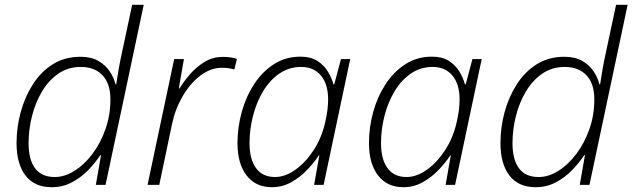

<svg xmlns="http://www.w3.org/2000/svg" viewBox="-20 -780 2668 810"><path d="M198.2 9.8Q125.5 9.8 87.6 -39.6Q49.8 -88.9 49.8 -176.3Q49.8 -241.7 67.1 -306.2Q84.5 -370.6 118.4 -423.8Q152.3 -477.1 202.6 -508.8Q252.9 -540.5 319.3 -540.5Q364.3 -540.5 394.5 -523.2Q424.8 -505.9 442.6 -479.2Q460.4 -452.6 467.3 -424.3H470.2Q480 -492.2 494.6 -558.6L537.6 -759.8H586.4L425.3 0H384.3L406.2 -125.5H403.3Q381.3 -92.3 351.1 -61.3Q320.8 -30.3 282.5 -10.3Q244.1 9.8 198.2 9.8ZM210.9 -33.2Q252.9 -33.2 294.4 -59.3Q335.9 -85.4 370.1 -130.9Q404.3 -176.3 425 -235.4Q445.8 -294.4 445.8 -360.4Q445.8 -427.2 412.6 -462.4Q379.4 -497.6 320.8 -497.6Q267.6 -497.6 226.6 -469.5Q185.5 -441.4 157.5 -394.5Q129.4 -347.7 115 -290.5Q100.6 -233.4 100.6 -175.8Q100.6 -106.9 127.9 -70.1Q155.3 -33.2 210.9 -33.2Z M602.5 0 714.8 -530.8H755.9L734.4 -407.2H737.3Q754.9 -435.5 781.2 -466.3Q807.6 -497.1 842.5 -518.6Q877.4 -540 920.9 -540Q955.1 -540 979.5 -531.7L968.8 -487.3Q957.5 -490.2 944.6 -492.2Q931.6 -494.1 916.5 -494.1Q868.7 -494.1 825.4 -461.2Q782.2 -428.2 750.7 -374.3Q719.2 -320.3 706.1 -258.3L651.9 0Z M1127.4 9.8Q1058.6 9.8 1020.3 -39.8Q981.9 -89.4 981.9 -176.3Q981.9 -242.7 999.8 -307.4Q1017.6 -372.1 1052 -424.8Q1086.4 -477.5 1135.7 -509.3Q1185.1 -541 1248 -541Q1290.5 -541 1318.6 -523.2Q1346.7 -505.4 1363 -478.5Q1379.4 -451.7 1386.7 -424.3H1390.1L1418.5 -530.8H1457.5L1345.2 0H1305.2L1327.1 -124H1324.7Q1305.2 -94.2 1275.6 -63.2Q1246.1 -32.2 1208.5 -11.2Q1170.9 9.8 1127.4 9.8ZM1140.6 -33.2Q1182.6 -33.2 1225.8 -63.7Q1269 -94.2 1303.2 -146.7Q1337.4 -199.2 1352.1 -265.1Q1358.9 -294.9 1361.6 -317.9Q1364.3 -340.8 1364.3 -360.4Q1364.3 -424.8 1334 -461.2Q1303.7 -497.6 1251 -497.6Q1199.7 -497.6 1159.2 -470Q1118.7 -442.4 1090.6 -396Q1062.5 -349.6 1047.6 -292.2Q1032.7 -234.9 1032.7 -175.8Q1032.7 -108.4 1060.1 -70.8Q1087.4 -33.2 1140.6 -33.2Z M1682.1 9.8Q1613.3 9.8 1575 -39.8Q1536.6 -89.4 1536.6 -176.3Q1536.6 -242.7 1554.4 -307.4Q1572.3 -372.1 1606.7 -424.8Q1641.1 -477.5 1690.4 -509.3Q1739.7 -541 1802.7 -541Q1845.2 -541 1873.3 -523.2Q1901.4 -505.4 1917.7 -478.5Q1934.1 -451.7 1941.4 -424.3H1944.8L1973.1 -530.8H2012.2L1899.9 0H1859.9L1881.8 -124H1879.4Q1859.9 -94.2 1830.3 -63.2Q1800.8 -32.2 1763.2 -11.2Q1725.6 9.8 1682.1 9.8ZM1695.3 -33.2Q1737.3 -33.2 1780.5 -63.7Q1823.7 -94.2 1857.9 -146.7Q1892.1 -199.2 1906.7 -265.1Q1913.6 -294.9 1916.3 -317.9Q1918.9 -340.8 1918.9 -360.4Q1918.9 -424.8 1888.7 -461.2Q1858.4 -497.6 1805.7 -497.6Q1754.4 -497.6 1713.9 -470Q1673.3 -442.4 1645.3 -396Q1617.2 -349.6 1602.3 -292.2Q1587.4 -234.9 1587.4 -175.8Q1587.4 -108.4 1614.7 -70.8Q1642.1 -33.2 1695.3 -33.2Z M2239.7 9.8Q2167 9.8 2129.2 -39.6Q2091.3 -88.9 2091.3 -176.3Q2091.3 -241.7 2108.6 -306.2Q2126 -370.6 2159.9 -423.8Q2193.8 -477.1 2244.1 -508.8Q2294.4 -540.5 2360.8 -540.5Q2405.8 -540.5 2436 -523.2Q2466.3 -505.9 2484.1 -479.2Q2502 -452.6 2508.8 -424.3H2511.7Q2521.5 -492.2 2536.1 -558.6L2579.1 -759.8H2627.9L2466.8 0H2425.8L2447.8 -125.5H2444.8Q2422.9 -92.3 2392.6 -61.3Q2362.3 -30.3 2324 -10.3Q2285.6 9.8 2239.7 9.8ZM2252.4 -33.2Q2294.4 -33.2 2335.9 -59.3Q2377.4 -85.4 2411.6 -130.9Q2445.8 -176.3 2466.6 -235.4Q2487.3 -294.4 2487.3 -360.4Q2487.3 -427.2 2454.1 -462.4Q2420.9 -497.6 2362.3 -497.6Q2309.1 -497.6 2268.1 -469.5Q2227.1 -441.4 2199 -394.5Q2170.9 -347.7 2156.5 -290.5Q2142.1 -233.4 2142.1 -175.8Q2142.1 -106.9 2169.4 -70.1Q2196.8 -33.2 2252.4 -33.2Z"/></svg>

Font: Open Sans Light
Style: Italic
Weight: 300
Italic angle: -12°
Designer: Monotype Design Team
Foundry: Monotype Imaging Inc.
Version: Version 3.003; ttfautohint (v1.8.4)